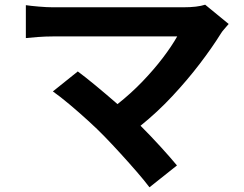

<svg xmlns="http://www.w3.org/2000/svg" viewBox="-20 -732 1040 817"><path d="M425 -151Q396 -181 356 -217.5Q316 -254 275.5 -288Q235 -322 205 -343L311 -428Q341 -406 387 -368Q433 -330 480 -289Q537 -334 586 -385Q635 -436 673 -486Q711 -536 734 -577Q712 -577 670 -577Q628 -577 575 -577Q522 -577 465 -577Q408 -577 356 -577Q304 -577 264 -577Q224 -577 205 -577Q175 -577 140.5 -574.5Q106 -572 90 -570V-710Q110 -707 145 -704Q180 -701 205 -701Q221 -701 260 -701Q299 -701 352.5 -701Q406 -701 465.5 -701Q525 -701 582.5 -701Q640 -701 686.5 -701Q733 -701 760 -701Q820 -701 853 -712L953 -630Q943 -618 934 -608Q925 -598 919 -588Q883 -530 830 -460.5Q777 -391 713 -322.5Q649 -254 578 -197Q621 -154 662.5 -108.5Q704 -63 733 -28L616 65Q595 37 562.5 -0.5Q530 -38 494 -77.5Q458 -117 425 -151Z"/></svg>

Font: Source Han Sans
Style: Bold
Weight: 700
Designer: Ryoko NISHIZUKA Ë•øÂ°öÊ∂ºÂ≠ê (kana, bopomofo & ideographs); Paul D. Hunt (Latin, Greek & Cyrillic); Sandoll Communicatio
Foundry: Adobe
Version: Version 2.004;hotconv 1.0.118;makeotfexe 2.5.65603